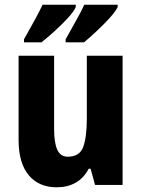

<svg xmlns="http://www.w3.org/2000/svg" viewBox="-20 -786 601 816"><path d="M501 -549V0H384L365 -69H357Q336 -29 301.5 -9.5Q267 10 221 10Q145 10 102 -41.5Q59 -93 59 -192V-549H210V-237Q210 -179 223.5 -149.5Q237 -120 268 -120Q319 -120 334 -162.5Q349 -205 349 -281V-549ZM480 -756Q471 -737 445.5 -709Q420 -681 390 -653Q360 -625 337 -606H259V-619Q283 -663 305.5 -702.5Q328 -742 338 -766H480ZM302 -756Q293 -736 268 -709Q243 -682 213 -654.5Q183 -627 156 -606H82V-619Q107 -663 128.5 -702.5Q150 -742 161 -766H302Z"/></svg>

Font: Noto Sans Sinhala Condensed ExtraBold
Style: Regular
Weight: 800
Width: 3
Designer: Jelle Bosma - Monotype Design Team
Foundry: Monotype Imaging Inc.
Version: Version 2.006; ttfautohint (v1.8.4.7-5d5b)